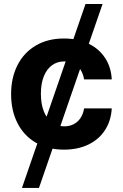

<svg xmlns="http://www.w3.org/2000/svg" viewBox="-20 -727 604 946"><path d="M172 198.9H88.2L401.3 -707.2H485.3ZM34.7 -263.2Q34.7 -344.1 66.3 -406.2Q97.9 -468.3 156.8 -502.8Q215.6 -537.3 294.6 -537.3Q362.5 -537.3 415 -512.5Q467.5 -487.6 497.5 -441.9Q527.6 -396.1 530.6 -335.8H394.3Q390.1 -362.3 377.4 -382.5Q364.7 -402.7 344.1 -413.5Q323.5 -424.4 296.7 -424.4Q262.1 -424.4 236.2 -405.5Q210.3 -386.7 195.9 -350.9Q181.5 -315.1 181.5 -265.2Q181.5 -214.7 195.8 -178.6Q210 -142.5 235.9 -123.5Q261.8 -104.5 296.7 -104.5Q322.3 -104.5 342.7 -115Q363.2 -125.4 376.5 -145.2Q389.8 -164.9 394.3 -192.8H530.6Q527.2 -132.5 497.8 -86.6Q468.4 -40.7 416.3 -15.2Q364.2 10.3 295.2 10.3Q215.2 10.3 156.2 -24.2Q97.3 -58.7 66 -120.7Q34.7 -182.6 34.7 -263.2Z"/></svg>

Font: Pretendard Variable
Style: Regular
Weight: 400
Designer: Base glyphs from Inter by Rasmus Andersson; Hangul glyphs from Noto Sans CJK(Source Han Sans) by Jang Soo-young and Kang
Foundry: Kil Hyung-jin
Version: Version 1.100;FEAKit 1.0